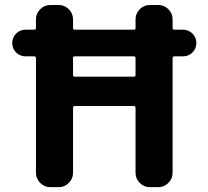

<svg xmlns="http://www.w3.org/2000/svg" viewBox="-20 -775 838 774"><path d="M281.2 -547.9Q274.4 -547.9 274.4 -541V-472.7Q274.4 -465.8 281.2 -465.8H519.5Q526.4 -465.8 526.4 -472.7V-541Q526.4 -547.9 519.5 -547.9ZM526.4 -339.8Q526.4 -347.7 519.5 -347.7H281.2Q274.4 -347.7 274.4 -339.8V-78.1Q274.4 -54.7 257.3 -37.6Q240.2 -20.5 216.8 -20.5H182.6Q159.2 -20.5 142.1 -37.6Q125 -54.7 125 -78.1V-541Q125 -547.9 117.2 -547.9H83Q60.5 -547.9 44.9 -563.5Q29.3 -579.1 29.3 -601.6Q29.3 -624 44.9 -639.6Q60.5 -655.3 83 -655.3H117.2Q125 -655.3 125 -662.1V-697.3Q125 -720.7 142.1 -737.8Q159.2 -754.9 182.6 -754.9H216.8Q240.2 -754.9 257.3 -737.8Q274.4 -720.7 274.4 -697.3V-662.1Q274.4 -655.3 281.2 -655.3H519.5Q526.4 -655.3 526.4 -662.1V-697.3Q526.4 -720.7 543.5 -737.8Q560.5 -754.9 584 -754.9H618.2Q641.6 -754.9 658.7 -737.8Q675.8 -720.7 675.8 -697.3V-662.1Q675.8 -655.3 683.6 -655.3H717.8Q740.2 -655.3 755.9 -639.6Q771.5 -624 771.5 -601.6Q771.5 -579.1 755.9 -563.5Q740.2 -547.9 717.8 -547.9H683.6Q675.8 -547.9 675.8 -541V-78.1Q675.8 -54.7 658.7 -37.6Q641.6 -20.5 618.2 -20.5H584Q560.5 -20.5 543.5 -37.6Q526.4 -54.7 526.4 -78.1Z"/></svg>

Font: Gen Jyuu Gothic P Bold
Style: Bold
Weight: 700
Designer: [Source Han Sans]
Ryoko NISHIZUKA  (kana & ideographs); Paul D. Hunt (Latin, Greek & Cyrillic); Wenlong ZHANG  (bopomofo
Version: Version 1.002.20150607